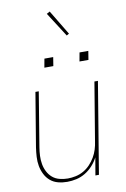

<svg xmlns="http://www.w3.org/2000/svg" viewBox="-103 -1009 705 1077"><g transform="rotate(-10 250.0 -471.0)"><path d="M191 8Q164 8 139 1.5Q114 -5 95 -21Q76 -37 64.5 -60Q53 -83 48.5 -108Q44 -133 45.5 -159.5Q47 -186 51 -213L102 -520H121L70 -210Q66 -186 65 -162Q64 -138 68 -115Q72 -92 82.5 -71.5Q93 -51 110 -36.5Q127 -22 150 -16Q173 -10 197 -10Q219 -10 242.5 -15Q266 -20 287 -32Q308 -44 325 -62Q342 -80 354 -100.5Q366 -121 373 -143.5Q380 -166 383 -189L438 -520H458L372 0H352L369 -100Q356 -75 337 -54Q318 -33 294 -18.5Q270 -4 243.5 2Q217 8 191 8ZM375 -645 384 -695H434L426 -645ZM175 -645 184 -695H234L226 -645ZM330 -801 241 -940 259 -950 344 -809Z"/></g></svg>

Font: Iosevka SS04 Thin Oblique
Style: Regular
Weight: 100
Italic angle: -9°
Monospace: yes
Designer: Belleve Invis
Foundry: Belleve Invis
Version: Version 19.0.0; ttfautohint (v1.8.4)